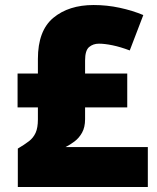

<svg xmlns="http://www.w3.org/2000/svg" viewBox="-20 -838 626 765"><path d="M353 -818Q406 -818 457 -807Q508 -796 551 -778L497 -637Q460 -651 428.5 -657.5Q397 -664 374 -664Q351 -664 335 -650.5Q319 -637 319 -597V-545H487V-410H319V-363Q319 -331 307 -309.5Q295 -288 277 -274.5Q259 -261 241 -252H569V-93H51V-246Q78 -262 95.5 -275.5Q113 -289 122 -309Q131 -329 131 -362V-410H50V-545H131V-603Q131 -716 192.5 -767Q254 -818 353 -818Z"/></svg>

Font: Noto Sans Kannada UI Black
Style: Regular
Weight: 900
Designer: Jelle Bosma - Monotype Design Team
Foundry: Monotype Imaging Inc.
Version: Version 2.005; ttfautohint (v1.8.4.7-5d5b)